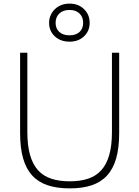

<svg xmlns="http://www.w3.org/2000/svg" viewBox="-20 -1030 769 1060"><path d="M365 10Q295 10 243.5 -7Q192 -24 158 -61Q124 -98 107.5 -156Q91 -214 91 -296V-739H131V-301Q131 -226 146 -174Q161 -122 190 -90Q219 -58 263 -43.5Q307 -29 365 -29Q423 -29 466.5 -43.5Q510 -58 539 -90Q568 -122 583 -174Q598 -226 598 -301V-739H638V-296Q638 -214 621.5 -156Q605 -98 571 -61Q537 -24 486 -7Q435 10 365 10ZM364 -800Q314 -800 282.5 -829.5Q251 -859 251 -904Q251 -926 259.5 -945.5Q268 -965 283 -979.5Q298 -994 318.5 -1002Q339 -1010 364 -1010Q413 -1010 444 -979.5Q475 -949 475 -904Q475 -859 444 -829.5Q413 -800 364 -800ZM364 -835Q399 -835 419 -853.5Q439 -872 439 -904Q439 -936 419 -955.5Q399 -975 364 -975Q328 -975 307.5 -955.5Q287 -936 287 -904Q287 -872 307.5 -853.5Q328 -835 364 -835Z"/></svg>

Font: Encode Sans Normal
Style: Thin
Weight: 100
Designer: Pablo Impallari, Andres Torresi
Foundry: Pablo Impallari, Andres Torresi
Version: Version 1.000; ttfautohint (v1.00) -l 8 -r 50 -G 200 -x 14 -